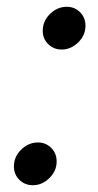

<svg xmlns="http://www.w3.org/2000/svg" viewBox="-20 -539 290 566"><path d="M77 7Q53 7 37 -9Q21 -25 21 -48Q21 -77 42.5 -98Q64 -119 92 -119Q115 -119 131 -103Q147 -87 147 -63Q147 -35 125.5 -14Q104 7 77 7ZM162 -393Q138 -393 122 -409Q106 -425 106 -448Q106 -477 127.5 -498Q149 -519 177 -519Q200 -519 216 -503Q232 -487 232 -463Q232 -435 210.5 -414Q189 -393 162 -393Z"/></svg>

Font: Red Hat Display Medium
Style: Italic
Weight: 500
Italic angle: -12°
Designer: Pentagram, MCKL
Foundry: Pentagram, MCKL
Version: Version 1.023; ttfautohint (v1.8.3)